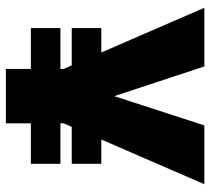

<svg xmlns="http://www.w3.org/2000/svg" viewBox="-51 -664 715 653"><g transform="rotate(90 306.5 -337.5)"><path d="M75.5 -224V-324.5H158.5L6.5 -675H206L307 -368.5L406.5 -675H606.5L454.5 -324.5H537V-224H411.5L399.5 -196.5V-185.5H537V-85H399.5V0H214.5V-85H75.5V-185.5H214.5V-196.5L202.5 -224Z"/></g></svg>

Font: Anybody ExtraBold
Style: Regular
Weight: 800
Designer: Tyler Finck
Foundry: Etcetera Type Company
Version: Version 1.010; ttfautohint (v1.8.3) -l 8 -r 50 -G 200 -x 14 